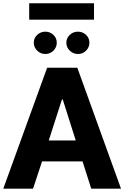

<svg xmlns="http://www.w3.org/2000/svg" viewBox="-22 -1126 743 1146"><path d="M539.1 -1106.4V-1008.8H152.3V-1106.4ZM229 -162.6 175.3 0H-2.4L259.3 -721.7H439.5L700.2 0H522.5L470.7 -162.6ZM347.7 -532.2 269 -287.6H430.2L352.5 -532.2ZM179.7 -871.1Q179.7 -898.9 200.2 -918Q220.7 -937 248.5 -937Q276.4 -937 296.6 -918Q316.9 -898.9 316.9 -871.1Q316.9 -843.3 296.6 -823.5Q276.4 -803.7 248.5 -803.7Q220.7 -803.7 200.2 -823.5Q179.7 -843.3 179.7 -871.1ZM374 -871.1Q374 -898.9 394.5 -918Q415 -937 443.4 -937Q471.2 -937 491.5 -918Q511.7 -898.9 511.7 -871.1Q511.7 -843.3 491.5 -823.5Q471.2 -803.7 443.4 -803.7Q415 -803.7 394.5 -823.5Q374 -843.3 374 -871.1Z"/></svg>

Font: Estedad-FD ExtraBold
Style: Regular
Weight: 800
Designer: Amin Abedi
Version: Version 7.3